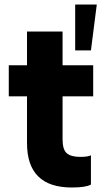

<svg xmlns="http://www.w3.org/2000/svg" viewBox="-20 -820 471 853"><path d="M258 -530H394V-392H258V-201Q258 -155 277 -139Q296 -123 336 -123Q370 -123 384 -130V0Q361 13 299 13Q100 13 100 -184V-392H19V-530H100V-680H258ZM314 -800H410L384 -596H314Z"/></svg>

Font: Cooper Hewitt
Style: Bold
Weight: 711
Designer: Village Type and Design LLC
Foundry: Cooper Hewitt Smithsonian Design Museum
Version: 1.000